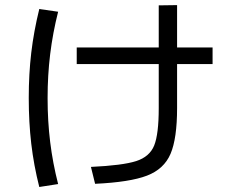

<svg xmlns="http://www.w3.org/2000/svg" viewBox="-20 -745 904 766"><path d="M613.3 -313.5V-489.3H286.1V-555.7H613.3V-723.6L686.5 -724.6V-555.7H828.1V-489.3H686.5V-314.5Q686.5 -192.4 660.4 -131.3Q634.3 -70.3 566.2 -44.2Q498 -18.1 359.4 -11.7L342.8 -79.1Q469.2 -85 523.2 -102.3Q577.1 -119.6 595.2 -164.8Q613.3 -210 613.3 -313.5ZM94.7 -354.5Q94.7 -449.7 104.7 -534.7Q114.7 -619.6 136.7 -709L211.9 -698.2Q190.4 -612.8 180.2 -529.1Q169.9 -445.3 169.9 -353.5Q169.9 -261.7 180.2 -178.2Q190.4 -94.7 211.9 -10.7L136.7 1Q114.7 -85.9 104.7 -171.6Q94.7 -257.3 94.7 -354.5Z"/></svg>

Font: Pretendard GOV
Style: Regular
Weight: 400
Designer: Base glyphs from Inter by Rasmus Andersson; Hangeul glyphs from Noto Sans CJK(Source Han Sans) by Jang Soo-young and Kan
Foundry: Kil Hyung-jin
Version: Version 1.309